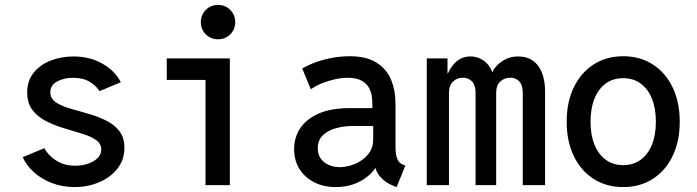

<svg xmlns="http://www.w3.org/2000/svg" viewBox="-20 -758 2852 786"><path d="M285.2 7.8Q233.9 7.8 190.7 -9.3Q147.5 -26.4 117.2 -54.4Q86.9 -82.5 73.2 -114.7L161.6 -151.4Q174.8 -124.5 208 -102.1Q241.2 -79.6 288.6 -79.6Q315.9 -79.6 340.3 -87.9Q364.7 -96.2 379.6 -110.8Q394.5 -125.5 394.5 -146Q394.5 -170.4 372.6 -185.3Q350.6 -200.2 316.2 -210.7Q281.7 -221.2 243.2 -232.7Q204.6 -244.1 169.9 -261.5Q135.3 -278.8 113.3 -307.1Q91.3 -335.4 91.3 -379.9Q91.3 -427.7 118.2 -460.7Q145 -493.7 188.2 -510.3Q231.4 -526.9 280.8 -526.9Q347.2 -526.9 398.9 -497.6Q450.7 -468.3 474.6 -421.4L387.2 -384.8Q375 -405.8 348.1 -422.6Q321.3 -439.5 278.8 -439.5Q242.2 -439.5 214.1 -424.6Q186 -409.7 186 -380.4Q186 -355 208 -339.8Q230 -324.7 264.4 -314.5Q298.8 -304.2 337.4 -293.5Q376 -282.7 410.6 -266.4Q445.3 -250 467.3 -223.1Q489.3 -196.3 489.3 -152.8Q489.3 -104.5 461.2 -68.4Q433.1 -32.2 386.5 -12.2Q339.8 7.8 285.2 7.8Z M821.3 0V-519H920.9V0ZM662.6 -430.7V-519H920.9V-430.7ZM872.6 -597.2Q842.8 -597.2 822.5 -617.4Q802.2 -637.7 802.2 -667.5Q802.2 -697.3 822.5 -717.5Q842.8 -737.8 872.6 -737.8Q902.3 -737.8 922.6 -717.5Q942.9 -697.3 942.9 -667.5Q942.9 -637.7 922.6 -617.4Q902.3 -597.2 872.6 -597.2Z M1354 7.8Q1305.2 7.8 1266.8 -11.5Q1228.5 -30.8 1206.3 -65.7Q1184.1 -100.6 1184.1 -147.9Q1184.1 -195.3 1209.2 -233.2Q1234.4 -271 1284.9 -293.2Q1335.4 -315.4 1412.1 -315.4H1523.4V-242.2H1423.3Q1388.7 -242.2 1356 -233.4Q1323.2 -224.6 1302 -204.6Q1280.8 -184.6 1280.8 -150.4Q1280.8 -126.5 1292.7 -109.4Q1304.7 -92.3 1325.2 -83Q1345.7 -73.7 1371.1 -73.7Q1401.4 -73.7 1433.1 -86.9Q1464.8 -100.1 1486.3 -125.5Q1507.8 -150.9 1507.8 -187.5V-243.7L1504.4 -272V-333Q1504.4 -346.2 1502 -364.3Q1499.5 -382.3 1490 -399.4Q1480.5 -416.5 1459.7 -428Q1439 -439.5 1402.8 -439.5Q1378.9 -439.5 1351.6 -433.6Q1324.2 -427.7 1298.3 -417.2Q1272.5 -406.7 1252.4 -392.6L1217.3 -477.5Q1243.2 -492.7 1275.4 -504.2Q1307.6 -515.6 1342.8 -521.7Q1377.9 -527.8 1411.1 -527.8Q1481 -527.8 1522.2 -501.2Q1563.5 -474.6 1581.3 -430.9Q1599.1 -387.2 1599.1 -335V-158.2Q1599.1 -127 1605.7 -108.9Q1612.3 -90.8 1629.9 -84L1639.6 -80.1L1603.5 7.8L1588.9 2Q1558.6 -9.8 1537.8 -33Q1517.1 -56.2 1516.1 -79.6L1537.1 -69.8H1497.1L1523.9 -83Q1505.9 -45.9 1460.2 -19Q1414.6 7.8 1354 7.8Z M1727.1 0V-519H1812V-457.5H1823.7L1804.2 -433.1Q1817.4 -475.1 1843 -501Q1868.7 -526.9 1906.2 -526.9Q1940.4 -526.9 1966.6 -504.6Q1992.7 -482.4 2000 -443.8L1982.4 -462.9H2007.3L1988.3 -443.8Q1998.5 -480 2030 -503.4Q2061.5 -526.9 2100.6 -526.9Q2129.4 -526.9 2150.1 -516.4Q2170.9 -505.9 2184.6 -486.3Q2198.2 -466.8 2204.8 -440.7Q2211.4 -414.6 2211.4 -383.8V0H2120.1V-378.4Q2120.1 -408.2 2106.4 -424.1Q2092.8 -439.9 2068.4 -439.9Q2045.4 -439.9 2028.3 -424.6Q2011.2 -409.2 2011.2 -378.4V0H1926.8V-378.4Q1926.8 -409.2 1912.4 -424.6Q1897.9 -439.9 1874 -439.9Q1851.6 -439.9 1834.7 -424.1Q1817.9 -408.2 1817.9 -377V0Z M2531.2 7.8Q2461.9 7.8 2409.7 -25.9Q2357.4 -59.6 2328.6 -119.9Q2299.8 -180.2 2299.8 -259.8Q2299.8 -339.4 2328.6 -399.7Q2357.4 -460 2409.7 -493.9Q2461.9 -527.8 2531.2 -527.8Q2600.6 -527.8 2652.8 -493.9Q2705.1 -460 2733.9 -399.7Q2762.7 -339.4 2762.7 -259.8Q2762.7 -180.2 2733.9 -119.9Q2705.1 -59.6 2652.8 -25.9Q2600.6 7.8 2531.2 7.8ZM2531.2 -82Q2572.8 -82 2602.8 -104Q2632.8 -126 2648.9 -165.8Q2665 -205.6 2665 -259.8Q2665 -314 2648.9 -354Q2632.8 -394 2602.8 -416Q2572.8 -438 2531.2 -438Q2489.7 -438 2459.7 -416Q2429.7 -394 2413.6 -354Q2397.5 -314 2397.5 -259.8Q2397.5 -205.6 2413.6 -165.8Q2429.7 -126 2459.7 -104Q2489.7 -82 2531.2 -82Z"/></svg>

Font: Reddit Mono Medium
Style: Regular
Weight: 500
Monospace: yes
Designer: Stephen Hutchings
Foundry: Reddit
Version: Version 1.014